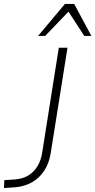

<svg xmlns="http://www.w3.org/2000/svg" viewBox="-55 -947 483 973"><path d="M-35 6 -33 -34 24 -38Q60 -41 88 -57.5Q116 -74 134.5 -104Q153 -134 159 -175L243 -705H287L202 -171Q194 -120 169.5 -82.5Q145 -45 107.5 -23.5Q70 -2 22 2ZM138 -765 274 -927H321L408 -765H372L292 -888L174 -765Z"/></svg>

Font: Nunito Sans 10pt SemiCondensed ExtraLight
Style: Italic
Weight: 250
Width: 4
Italic angle: -9°
Designer: Vernon Adams
Foundry: Vernon Adams
Version: Version 3.101;gftools[0.9.27]